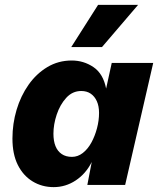

<svg xmlns="http://www.w3.org/2000/svg" viewBox="-20 -758 659 787"><path d="M200 9Q152 9 113.5 -14.5Q75 -38 53 -82Q31 -126 31 -190Q31 -251 48 -308Q65 -365 97 -410.5Q129 -456 174 -483Q219 -510 274 -510Q323 -510 363 -483Q403 -456 415 -395L438 -500H608L493 0H338L356 -94Q332 -46 290.5 -18.5Q249 9 200 9ZM275 -115Q299 -115 319.5 -131Q340 -147 354.5 -173.5Q369 -200 377.5 -232Q386 -264 386 -295Q386 -323 377 -343Q368 -363 352 -374Q336 -385 313 -385Q277 -385 251.5 -357Q226 -329 212.5 -288.5Q199 -248 199 -210Q199 -180 207.5 -159Q216 -138 233 -126.5Q250 -115 275 -115ZM382 -738H546L398 -565H272Z"/></svg>

Font: Kantumruy Pro
Style: Bold Italic
Weight: 700
Italic angle: -13°
Version: Version 1.002